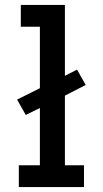

<svg xmlns="http://www.w3.org/2000/svg" viewBox="-20 -755 415 775"><path d="M56 0V-88H141V-319L84 -291L49 -353L141 -399V-647H64V-735H242V-449L291 -474L326 -412L242 -369V-88H319V0Z"/></svg>

Font: Zed Sans Semibold
Style: Regular
Weight: 600
Designer: Belleve Invis
Foundry: Belleve Invis
Version: Version 1.0.0; ttfautohint (v1.8.4)